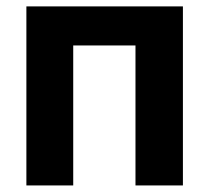

<svg xmlns="http://www.w3.org/2000/svg" viewBox="-20 -565 638 585"><path d="M60.4 0V-545.5H537.3V0H392.8V-426.5H203.1V0Z"/></svg>

Font: Inter UI
Style: Bold
Weight: 700
Designer: Rasmus Andersson
Foundry: rsms
Version: 3.2;8d6f07862